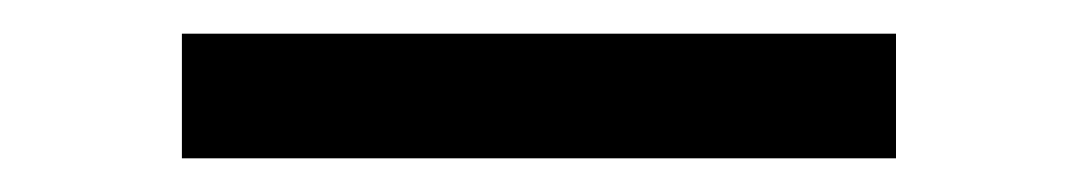

<svg xmlns="http://www.w3.org/2000/svg" viewBox="-20 -397 640 114"><path d="M88 -303V-377H512V-303Z"/></svg>

Font: Nova Nerd Font
Style: Regular
Weight: 400
Designer: Belleve Invis
Foundry: Belleve Invis
Version: Version 24.1.4; ttfautohint (v1.8.4);Nerd Fonts 3.1.1